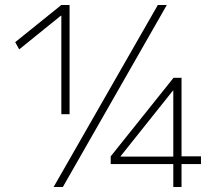

<svg xmlns="http://www.w3.org/2000/svg" viewBox="-20 -750 879 770"><path d="M195 0 613 -730H649L232 0ZM226 -292V-687H224L57 -552L41 -581L226 -730H259V-292ZM675 0V-92H424V-123L676 -438H708V-123H786V-92H708V0ZM464 -122H675V-386H673L464 -124Z"/></svg>

Font: M PLUS 2 ExtraLight
Style: Regular
Weight: 250
Designer: Coji Morishita
Foundry: UNDERFOREST DESIGN
Version: Version 1.001